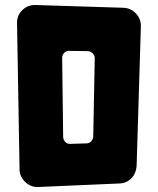

<svg xmlns="http://www.w3.org/2000/svg" viewBox="-20 -744 630 766"><path d="M525 -81Q523 -52 504 -32.5Q485 -13 456 -12L133 2Q118 3 104.5 -2.5Q91 -8 81 -17.5Q71 -27 64.5 -40Q58 -53 58 -68L48 -651Q47 -682 69 -703.5Q91 -725 122 -724L472 -713Q502 -712 522.5 -690Q543 -668 542 -638ZM256 -541Q245 -542 236.5 -533.5Q228 -525 228 -513L232 -197Q233 -185 241 -177Q249 -169 261 -170L325 -172Q336 -172 343.5 -180Q351 -188 352 -199L358 -511Q358 -523 350 -531Q342 -539 331 -540Z"/></svg>

Font: d puntillas B to tiptoe
Style: Regular
Weight: 400
Designer: deFharo
Foundry: deFharo.com
Version: Version 1.001 2012